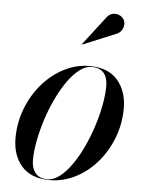

<svg xmlns="http://www.w3.org/2000/svg" viewBox="-51 -735 596 787"><g transform="rotate(5 246.5 -341.5)"><path d="M183 10Q105.5 10 67 -34.5Q28.5 -79 28.5 -149Q28.5 -213.5 51 -271.5Q73.5 -329.5 112 -374Q150.5 -418.5 200.5 -444.2Q250.5 -470 305 -470Q382.5 -470 421.2 -424.8Q460 -379.5 460 -310Q460 -245.5 437.8 -187.8Q415.5 -130 377 -85.5Q338.5 -41 288.5 -15.5Q238.5 10 183 10ZM173.5 7.5Q199 7.5 224 -12Q249 -31.5 272.2 -64.5Q295.5 -97.5 315 -139Q334.5 -180.5 349.2 -225.8Q364 -271 372.2 -314.5Q380.5 -358 380.5 -394Q380.5 -428 364.5 -447.5Q348.5 -467 314 -467Q289 -467 263.8 -447.5Q238.5 -428 215.5 -395Q192.5 -362 172.8 -320.5Q153 -279 138.5 -233.8Q124 -188.5 115.8 -145.2Q107.5 -102 107.5 -65.5Q107.5 -32.5 123.8 -12.5Q140 7.5 173.5 7.5ZM267.5 -555 266 -556.5 357 -675Q365.5 -685.5 375.8 -689.5Q386 -693.5 395.8 -692.2Q405.5 -691 413.8 -685.8Q422 -680.5 426.5 -673.5Q433 -663.5 432 -650.5Q431 -637.5 423.8 -627Q416.5 -616.5 404 -611.5Z"/></g></svg>

Font: Bodoni Moda 72pt Medium
Style: Italic
Weight: 500
Italic angle: -13°
Designer: Owen Earl
Foundry: indestructible type
Version: Version 2.004